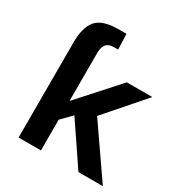

<svg xmlns="http://www.w3.org/2000/svg" viewBox="-173 -864 931 988"><g transform="rotate(30 292.5 -370.0)"><path d="M79.1 0V-564Q79.1 -654.8 115 -697.3Q150.9 -739.7 247.1 -739.7H293L296.4 -647.9H268.6Q211.9 -647.9 211.9 -579.1V-293.9L419.4 -524.4H570.8L373.5 -298.3L579.6 0H434.6L270.5 -242.7L211.9 -182.6V0Z"/></g></svg>

Font: Monda
Style: Bold
Weight: 700
Designer: Vernon Adams
Foundry: Vernon Adams
Version: Version 2.100; ttfautohint (v1.8.3)